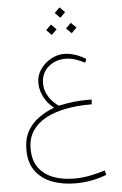

<svg xmlns="http://www.w3.org/2000/svg" viewBox="-66 -752 721 1135"><g transform="rotate(-5 294.5 -185.0)"><path d="M331.1 -707 361.8 -676.3 331.1 -645.5 300.3 -676.3ZM390.1 -610.4 420.9 -579.6 390.1 -548.8 358.9 -579.6ZM272 -610.4 303.2 -579.6 272 -548.8 241.2 -579.6ZM473.1 -147.9 471.2 -119.6H460Q385.3 -119.6 318.1 -106.9Q251 -94.2 199.2 -66.9Q147.5 -39.6 117.9 4.4Q88.4 48.3 88.4 110.8Q88.4 180.7 120.8 224.4Q153.3 268.1 208.3 288.3Q263.2 308.6 330.1 308.6Q377.9 308.6 425 299.3Q472.2 290 513.2 276.4L520.5 303.2Q432.6 337.4 336.4 337.4Q260.3 337.4 198.2 314.2Q136.2 291 99.6 241.7Q63 192.4 63 114.7Q63 48.3 88.9 3.2Q114.7 -42 157 -71.5Q199.2 -101.1 247.6 -119.1Q230.5 -131.3 211.9 -154.1Q193.4 -176.8 180.7 -207.8Q168 -238.8 168 -274.4Q168 -317.4 192.4 -352.8Q216.8 -388.2 254.9 -409.4Q293 -430.7 334 -430.7Q362.8 -430.7 395 -421.1Q427.2 -411.6 462.9 -389.6L454.1 -368.2Q429.7 -380.9 400.6 -391.1Q371.6 -401.4 338.9 -401.4Q278.3 -401.4 236.8 -364.5Q195.3 -327.6 195.3 -267.6Q195.3 -233.9 209 -206.1Q222.7 -178.2 241.7 -158.4Q260.7 -138.7 276.9 -128.4Q328.6 -139.6 367.2 -143.8Q405.8 -147.9 446.8 -147.9Z"/></g></svg>

Font: Vazirmatn UI NL Thin
Style: Regular
Weight: 100
Designer: Saber Rastikerdar
Foundry: Saber Rastikerdar
Version: Version 33.003